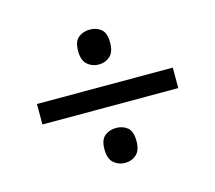

<svg xmlns="http://www.w3.org/2000/svg" viewBox="-75 -674 721 643"><g transform="rotate(-15 286.0 -352.0)"><path d="M285 -462Q262 -462 245.5 -476.5Q229 -491 229 -523Q229 -557 245.5 -570Q262 -583 285 -583Q308 -583 324 -570Q340 -557 340 -523Q340 -491 324 -476.5Q308 -462 285 -462ZM50 -317V-388H521V-317ZM285 -121Q262 -121 245.5 -135.5Q229 -150 229 -182Q229 -216 245.5 -229Q262 -242 285 -242Q308 -242 324 -229Q340 -216 340 -182Q340 -150 324 -135.5Q308 -121 285 -121Z"/></g></svg>

Font: Noto Sans Old Turkic
Style: Regular
Weight: 400
Designer: Monotype Design Team
Foundry: Monotype Imaging Inc.
Version: Version 2.003; ttfautohint (v1.8.4.7-5d5b)